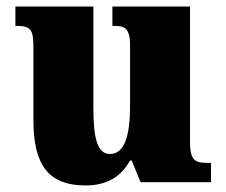

<svg xmlns="http://www.w3.org/2000/svg" viewBox="-20 -556 689 586"><path d="M241 10C308 10 350 -18 377 -66H382L409 0H624V-59H612C580 -59 560 -63 560 -120V-536H323V-477H327C359 -477 377 -472 377 -417V-233C377 -142 360 -86 316 -86C275 -86 265 -139 265 -230V-536H27V-477H30C78 -477 82 -462 82 -405V-189C82 -55 126 10 241 10Z"/></svg>

Font: Noto Serif Devanagari SemiCondensed Black
Style: Regular
Weight: 900
Width: 4
Designer: Universal Thirst, Indian Type Foundry and the Monotype Design Team
Foundry: Monotype Imaging Inc.
Version: Version 2.004